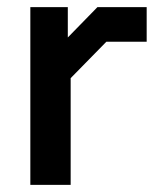

<svg xmlns="http://www.w3.org/2000/svg" viewBox="-20 -518 441 538"><path d="M65 -498H170V-413L253 -498H391V-401H278L178 -299V0H65Z"/></svg>

Font: Chakra Petch SemiBold
Style: Regular
Weight: 600
Designer: Katatrad Aksorn Co.,Ltd.
Foundry: Cadson Demak Co.,Ltd.
Version: Version 1.000; ttfautohint (v1.6)